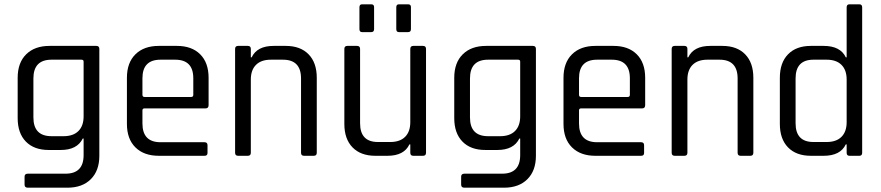

<svg xmlns="http://www.w3.org/2000/svg" viewBox="-20 -723 4090 891"><path d="M262 -27H206Q138 -27 100 -66Q62 -105 62 -175V-362Q62 -432 101.5 -471Q141 -510 210 -510H427Q441 -510 441 -496V0Q441 69 401.5 108.5Q362 148 293 148H109Q94 148 94 134V97Q94 83 109 83H284Q368 83 368 -3V-80H364Q338 -27 262 -27ZM368 -183V-437Q368 -446 358 -446H219Q135 -446 135 -359V-178Q135 -91 219 -91H275Q320 -91 344 -115Q368 -139 368 -183Z M929 0H717Q648 0 608.5 -39Q569 -78 569 -148V-362Q569 -432 608.5 -471Q648 -510 717 -510H801Q870 -510 909 -471Q948 -432 948 -362V-235Q948 -220 934 -220H651Q641 -220 641 -211V-150Q641 -63 725 -63H929Q943 -63 943 -49V-13Q943 0 929 0ZM651 -273H867Q877 -273 877 -283V-360Q877 -446 793 -446H725Q641 -446 641 -360V-283Q641 -273 651 -273Z M1130 0H1085Q1071 0 1071 -14V-496Q1071 -510 1085 -510H1130Q1144 -510 1144 -496V-457H1148Q1173 -510 1250 -510H1306Q1374 -510 1412 -471Q1450 -432 1450 -362V-14Q1450 0 1436 0H1391Q1377 0 1377 -14V-359Q1377 -446 1293 -446H1237Q1192 -446 1168 -422Q1144 -398 1144 -354V-14Q1144 0 1130 0Z M1648 -588V-689Q1648 -703 1660 -703H1703Q1716 -703 1716 -690V-588Q1716 -574 1703 -574H1660Q1648 -574 1648 -588ZM1819 -588V-689Q1819 -703 1831 -703H1874Q1887 -703 1887 -690V-588Q1887 -574 1874 -574H1831Q1819 -574 1819 -588ZM1778 0H1722Q1654 0 1616 -39Q1578 -78 1578 -148V-496Q1578 -510 1592 -510H1637Q1651 -510 1651 -496V-151Q1651 -64 1734 -64H1791Q1836 -64 1860 -88Q1884 -112 1884 -156V-496Q1884 -510 1898 -510H1943Q1957 -510 1957 -496V-14Q1957 0 1943 0H1898Q1884 0 1884 -14V-53H1880Q1855 0 1778 0Z M2288 -27H2232Q2164 -27 2126 -66Q2088 -105 2088 -175V-362Q2088 -432 2127.5 -471Q2167 -510 2236 -510H2453Q2467 -510 2467 -496V0Q2467 69 2427.5 108.5Q2388 148 2319 148H2135Q2120 148 2120 134V97Q2120 83 2135 83H2310Q2394 83 2394 -3V-80H2390Q2364 -27 2288 -27ZM2394 -183V-437Q2394 -446 2384 -446H2245Q2161 -446 2161 -359V-178Q2161 -91 2245 -91H2301Q2346 -91 2370 -115Q2394 -139 2394 -183Z M2955 0H2743Q2674 0 2634.5 -39Q2595 -78 2595 -148V-362Q2595 -432 2634.5 -471Q2674 -510 2743 -510H2827Q2896 -510 2935 -471Q2974 -432 2974 -362V-235Q2974 -220 2960 -220H2677Q2667 -220 2667 -211V-150Q2667 -63 2751 -63H2955Q2969 -63 2969 -49V-13Q2969 0 2955 0ZM2677 -273H2893Q2903 -273 2903 -283V-360Q2903 -446 2819 -446H2751Q2667 -446 2667 -360V-283Q2667 -273 2677 -273Z M3156 0H3111Q3097 0 3097 -14V-496Q3097 -510 3111 -510H3156Q3170 -510 3170 -496V-457H3174Q3199 -510 3276 -510H3332Q3400 -510 3438 -471Q3476 -432 3476 -362V-14Q3476 0 3462 0H3417Q3403 0 3403 -14V-359Q3403 -446 3319 -446H3263Q3218 -446 3194 -422Q3170 -398 3170 -354V-14Q3170 0 3156 0Z M3802 0H3743Q3675 0 3637 -39Q3599 -78 3599 -148V-362Q3599 -432 3637 -471Q3675 -510 3743 -510H3802Q3880 -510 3905 -457H3909V-689Q3909 -703 3922 -703H3968Q3981 -703 3981 -689V-14Q3981 0 3968 0H3922Q3909 0 3909 -14V-53H3905Q3880 0 3802 0ZM3909 -156V-354Q3909 -398 3885 -422Q3861 -446 3816 -446H3755Q3672 -446 3672 -359V-151Q3672 -64 3755 -64H3816Q3861 -64 3885 -88Q3909 -112 3909 -156Z"/></svg>

Font: Rajdhani Medium
Style: Regular
Weight: 500
Designer: Satya Rajpurohit, Jyotish Sonowal
Foundry: Indian Type Foundry
Version: Version 1.201 February 1, 2022